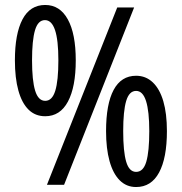

<svg xmlns="http://www.w3.org/2000/svg" viewBox="-20 -744 731 773"><path d="M162 -724Q221 -724 253 -666Q285 -608 285 -501Q285 -394 253.5 -335Q222 -276 162 -276Q122 -276 95 -302.5Q68 -329 54 -379.5Q40 -430 40 -501Q40 -608 70.5 -666Q101 -724 162 -724ZM161 -663Q133 -663 121 -622.5Q109 -582 109 -501Q109 -420 121.5 -379Q134 -338 162 -338Q190 -338 202.5 -378.5Q215 -419 215 -501Q215 -583 201.5 -623Q188 -663 161 -663ZM520 -714 238 0H169L452 -714ZM528 -439Q567 -439 595 -412.5Q623 -386 637.5 -336.5Q652 -287 652 -216Q652 -108 620.5 -49.5Q589 9 528 9Q489 9 462 -18Q435 -45 421 -95.5Q407 -146 407 -216Q407 -325 437.5 -382Q468 -439 528 -439ZM528 -378Q500 -378 488 -337.5Q476 -297 476 -216Q476 -134 488 -93Q500 -52 528 -52Q557 -52 569 -93Q581 -134 581 -216Q581 -296 568 -337Q555 -378 528 -378Z"/></svg>

Font: Noto Sans Display Condensed
Style: Regular
Weight: 400
Width: 3
Designer: Monotype Design Team
Foundry: Monotype Imaging Inc.
Version: Version 2.003